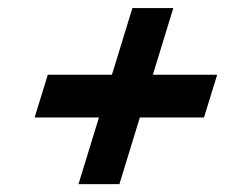

<svg xmlns="http://www.w3.org/2000/svg" viewBox="-20 -504 640 488"><path d="M179.5 -36 231.5 -205.5H68L101.5 -314H264.5L316.5 -483.5H420.5L368.5 -314H532L498.5 -205.5H335.5L283.5 -36Z"/></svg>

Font: Newsreader 6pt
Style: Bold Italic
Weight: 700
Italic angle: -17°
Designer: Hugues Gentile
Foundry: Production Type
Version: Version 1.003; ttfautohint (v1.8.3)